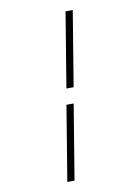

<svg xmlns="http://www.w3.org/2000/svg" viewBox="-102 -891 805 1102"><g transform="rotate(-10 300.0 -340.0)"><path d="M287 -386 359 -823H401L329 -386ZM199 143 271 -294H313L241 143Z"/></g></svg>

Font: Iosevka XLt Ex Obl
Style: Regular
Weight: 200
Width: 7
Italic angle: -9°
Monospace: yes
Designer: Belleve Invis
Foundry: Belleve Invis
Version: Version 32.5.0; ttfautohint (v1.8.4)